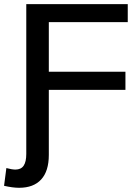

<svg xmlns="http://www.w3.org/2000/svg" viewBox="-51 -708 682 936"><path d="M187 47.4Q187 126 149.9 166.7Q112.8 207.5 42 207.5Q11.7 207.5 -31.2 197.8L-20 111.3Q7.8 118.7 23.9 118.7Q51.3 118.7 64.2 99.9Q77.1 81.1 77.1 42.5V-688H571.8V-600.1H187V-358.4H560.5V-270H187Z"/></svg>

Font: Arimo Medium
Style: Regular
Weight: 500
Designer: Steve Matteson
Foundry: Monotype Imaging Inc.
Version: Version 1.33